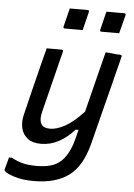

<svg xmlns="http://www.w3.org/2000/svg" viewBox="-74 -808 737 1054"><g transform="rotate(5 294.0 -280.5)"><path d="M160 -532H242Q254 -532 250 -521L165 -181Q144 -94 216 -94Q253 -94 298.5 -119Q344 -144 400 -204Q420 -286 440.5 -366Q461 -446 484 -538Q504 -538 524.5 -535Q545 -532 565 -532Q576 -532 573 -521Q551 -432 531 -354.5Q511 -277 491.5 -199.5Q472 -122 449 -32Q416 96 343.5 148Q271 200 153 200Q89 200 44.5 185.5Q0 171 -10 159Q-13 156 -12 149Q-7 132 -3 117Q1 102 6 83H22Q55 101 86 108.5Q117 116 161 116Q206 116 240 106Q274 96 299 71Q338 32 359 -46Q366 -74 373 -101H357Q318 -57 272 -32Q226 -7 173 -7Q127 -7 100 -28Q73 -49 65 -83Q57 -117 66 -155Q83 -226 100 -295Q117 -364 135 -435Q141 -458 147 -482Q153 -506 160 -532ZM267 -761H365Q376 -761 373 -750L348 -649H250Q239 -649 242 -660ZM469 -761H567Q578 -761 575 -750L549 -649H452Q441 -649 444 -660Z"/></g></svg>

Font: Recursive Mn Lnr St
Style: Italic
Weight: 400
Italic angle: -15°
Monospace: yes
Version: Version 1.079;hotconv 1.0.112;makeotfexe 2.5.65598; ttfautoh